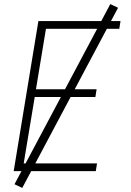

<svg xmlns="http://www.w3.org/2000/svg" viewBox="-20 -838 640 940"><path d="M47 0 168 -735H570L564 -697H205L156 -401H453L447 -363H150L96 -38H455L449 0ZM89 82 51 64 520 -818 558 -800Z"/></svg>

Font: Iosevka Aile Extralight
Style: Italic
Weight: 200
Italic angle: -9°
Designer: Belleve Invis
Foundry: Belleve Invis
Version: Version 31.1.0; ttfautohint (v1.8.4)